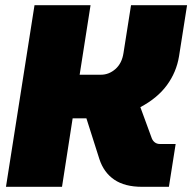

<svg xmlns="http://www.w3.org/2000/svg" viewBox="-20 -720 741 740"><path d="M3 0 113 -700H329L287 -432H369Q400 -432 425 -454Q450 -476 456 -516L485 -700H701L670 -503Q660 -442 623.5 -392Q587 -342 521 -307L565 -187Q569 -177 577 -171Q585 -165 597 -165H657L631 0H527Q461 0 420.5 -27.5Q380 -55 363 -107L313 -264Q309 -264 305 -264Q301 -264 297 -264H260L219 0Z"/></svg>

Font: MuseoModerno Black
Style: Italic
Weight: 900
Italic angle: -9°
Designer: Pablo Cosgaya, Héctor Gatti, Marcela Romero, and the Authors of The MuseoModerno Project.
Foundry: Omnibus-Type Team
Version: Version 1.003